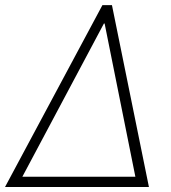

<svg xmlns="http://www.w3.org/2000/svg" viewBox="-43 -748 684 768"><path d="M-22.9 0 366.7 -727.5H404.8L552.7 0ZM46.4 -41H498.5L375.5 -653.8H372.6Z"/></svg>

Font: Inter Tight ExtraLight
Style: Italic
Weight: 250
Italic angle: -9.39999°
Designer: Rasmus Andersson
Foundry: rsms
Version: Version 3.004